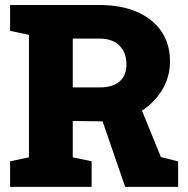

<svg xmlns="http://www.w3.org/2000/svg" viewBox="-20 -731 734 751"><path d="M535.2 -298.3 609.4 -116.7 676.8 -99.6V0H469.7L381.3 -256.3L264.6 -257.8V-115.7L338.4 -100.1V0H19.5V-100.1L93.3 -115.7V-594.7L19.5 -610.4V-711.4H369.1Q454.1 -711.4 515.6 -684.6Q577.6 -657.7 611.3 -608.2Q645 -558.6 645 -490.7Q645 -428.2 611.3 -374.5Q596.7 -352.1 577.6 -332.5Q558.6 -313 535.2 -298.3ZM264.6 -580.1V-389.2H371.1Q420.9 -389.2 447.8 -412.4Q474.6 -435.5 474.6 -479.5Q474.6 -524.9 447.3 -552.5Q419.9 -580.1 369.1 -580.1Z"/></svg>

Font: Battambang Black
Style: Regular
Weight: 900
Designer: Danh Hong
Version: Version 8.002; ttfautohint (v1.8.3)